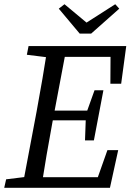

<svg xmlns="http://www.w3.org/2000/svg" viewBox="-23 -888 630 908"><path d="M-3 0H124L134 -55H128L6 -40L-3 0ZM82 0H172C188 -103 206 -207 225 -310L293 -670H203C187 -567 169 -463 150 -360L82 0ZM104 -629 225 -614H237L248 -670H112L104 -629ZM124 0H497L536 -178H485L422 0L478 -50H134L124 0ZM186 -319H411L419 -365H195L186 -319ZM238 -619H532L500 -670L499 -492H550L574 -670H248L238 -619ZM379 -224H421L466 -461H424L386 -355L383 -335L379 -224ZM282 -868 255 -847 354 -729H408L541 -847L522 -868L350 -758H414L282 -868Z"/></svg>

Font: Source Serif 4 Variable
Style: Italic
Weight: 400
Italic angle: -12°
Designer: Frank Grießhammer
Foundry: Adobe Systems Incorporated
Version: Version 4.004;hotconv 1.0.116;makeotfexe 2.5.65601